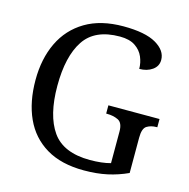

<svg xmlns="http://www.w3.org/2000/svg" viewBox="-107 -828 929 943"><g transform="rotate(15 357.0 -357.0)"><path d="M401 10Q285 10 208.5 -36Q132 -82 94.5 -164.5Q57 -247 57 -358Q57 -466 96.5 -548.5Q136 -631 214 -677.5Q292 -724 407 -724Q518 -724 573 -692Q628 -660 628 -612Q628 -580 601 -561Q574 -542 535 -542Q535 -573 522.5 -602.5Q510 -632 481 -651.5Q452 -671 403 -671Q276 -671 222 -589.5Q168 -508 168 -358Q168 -208 224.5 -127.5Q281 -47 417 -47Q446 -47 473 -50Q500 -53 521 -59V-220Q521 -264 496.5 -276Q472 -288 439 -288H435V-330H695V-288H691Q663 -288 642.5 -275.5Q622 -263 622 -216V-36Q572 -13 519 -1.5Q466 10 401 10Z"/></g></svg>

Font: Noto Serif Grantha
Style: Regular
Weight: 400
Designer: Monotype Design Team
Foundry: Monotype Imaging Inc.
Version: Version 2.004; ttfautohint (v1.8.4.7-5d5b)